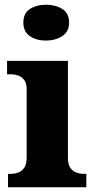

<svg xmlns="http://www.w3.org/2000/svg" viewBox="-20 -794 405 814"><path d="M14 0V-57H26Q43 -57 58.5 -63Q74 -69 83.5 -84Q93 -99 93 -127V-415Q93 -441 83 -454.5Q73 -468 57.5 -473.5Q42 -479 26 -479H10V-536H268V-125Q268 -98 277.5 -83.5Q287 -69 302.5 -63Q318 -57 334 -57H346V0ZM175 -622Q134 -622 106.5 -641Q79 -660 79 -698Q79 -738 107 -756Q135 -774 176 -774Q215 -774 244 -756Q273 -738 273 -698Q273 -660 244 -641Q215 -622 175 -622Z"/></svg>

Font: Noto Serif Bengali ExtraBold
Style: Regular
Weight: 800
Designer: Juan Bruce, Universal Thirst, Indian Type Foundry and the Monotype Design Team.
Foundry: Monotype Imaging Inc.
Version: Version 2.003